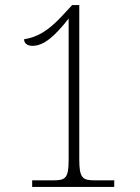

<svg xmlns="http://www.w3.org/2000/svg" viewBox="-20 -738 551 758"><path d="M107 0H431V-26H354C306 -26 293 -35 293 -108V-718H265L224 -674C170 -616 127 -591 75 -583C75 -568 87 -557 108 -557C152 -557 195 -593 251 -665V-108C251 -35 239 -26 191 -26H107Z"/></svg>

Font: Noto Serif Bengali SemiCondensed ExtraLight
Style: Regular
Weight: 200
Width: 4
Designer: Juan Bruce, Universal Thirst, Indian Type Foundry and the Monotype Design Team.
Foundry: Monotype Imaging Inc.
Version: Version 2.003